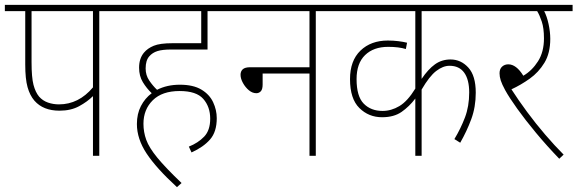

<svg xmlns="http://www.w3.org/2000/svg" viewBox="-20 -642 2379 791"><path d="M389 -596V0H363V-246Q340 -223 306 -204.5Q272 -186 225 -186Q158 -186 122 -227Q103 -249 93.5 -283Q84 -317 84 -376V-596H0V-622H494V-596ZM363 -596H110V-386Q110 -323 118 -292.5Q126 -262 141 -244Q156 -227 177.5 -219.5Q199 -212 223 -212Q304 -212 363 -282Z M758 -38Q796 -53 821 -79Q846 -105 846 -153Q846 -202 817.5 -234.5Q789 -267 720 -267Q648 -267 609.5 -229Q571 -191 571 -132Q571 -98 582.5 -66Q594 -34 628 7.5Q662 49 728 112L709 129Q624 51 584 -9.5Q544 -70 544 -131Q544 -173 560.5 -205Q577 -237 605 -258Q584 -278 568.5 -303.5Q553 -329 553 -363Q553 -401 573 -425Q588 -443 613.5 -453.5Q639 -464 691 -464H809V-596H480V-622H941V-596H835V-438H685Q649 -438 628.5 -431.5Q608 -425 595 -410Q580 -393 580 -360Q580 -332 595 -310Q610 -288 627 -272Q668 -293 721 -293Q776 -293 809.5 -273Q843 -253 858 -221Q873 -189 873 -155Q873 -99 845.5 -67.5Q818 -36 769 -14Z M927 -622H1386V-596H1281V0H1255V-339H1062V-294Q1062 -274 1054.5 -266Q1047 -258 1036 -258Q1020 -258 1005.5 -270Q991 -282 981 -300Q971 -318 971 -334Q971 -348 980 -356.5Q989 -365 1011 -365H1255V-596H927Z M2003 -596H1717V-317Q1744 -357 1772 -377Q1800 -397 1836 -397Q1879 -397 1909.5 -363.5Q1940 -330 1940 -260Q1940 -201 1921.5 -151Q1903 -101 1876 -54L1852 -69Q1878 -112 1895.5 -158Q1913 -204 1913 -261Q1913 -314 1892.5 -342.5Q1872 -371 1832 -371Q1805 -371 1777 -349.5Q1749 -328 1717 -273V0H1691V-236Q1666 -203 1634.5 -181Q1603 -159 1554 -159Q1499 -159 1460.5 -197Q1422 -235 1422 -316Q1422 -392 1465 -433.5Q1508 -475 1578 -475Q1600 -475 1620.5 -472.5Q1641 -470 1657 -466L1652 -440Q1623 -449 1579 -449Q1519 -449 1484 -415Q1449 -381 1449 -316Q1449 -245 1478.5 -215Q1508 -185 1556 -185Q1592 -185 1625.5 -205Q1659 -225 1691 -277V-596H1372V-622H2003Z M2302 -5 2284 12Q2232 -42 2188 -95Q2144 -148 2111 -194Q2078 -240 2061 -271Q2048 -295 2043 -310.5Q2038 -326 2038 -340Q2038 -358 2048.5 -367.5Q2059 -377 2074 -377Q2107 -377 2136 -330Q2172 -351 2196.5 -389.5Q2221 -428 2221 -484Q2221 -526 2212 -553Q2203 -580 2193 -596H1989V-622H2339V-596H2222Q2233 -575 2240 -543Q2247 -511 2247 -482Q2247 -423 2223 -383.5Q2199 -344 2162.5 -318Q2126 -292 2087 -274Q2116 -229 2151.5 -181Q2187 -133 2226 -87.5Q2265 -42 2302 -5Z"/></svg>

Font: Noto Sans SemiCondensed Thin
Style: Italic
Weight: 100
Width: 4
Italic angle: -12°
Designer: Monotype Design Team
Foundry: Monotype Imaging Inc.
Version: Version 2.013; ttfautohint (v1.8.4.7-5d5b)